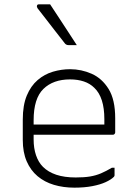

<svg xmlns="http://www.w3.org/2000/svg" viewBox="-20 -855 640 885"><path d="M303 -536Q355 -536 402.5 -515Q450 -494 480.5 -445Q511 -396 511 -310V-245Q511 -242 509.5 -239.5Q508 -237 506 -235.5Q504 -234 500 -234H212Q196 -234 180 -234Q164 -234 148 -234H129L107 -281H461Q461 -287 461 -293.5Q461 -300 461 -306Q461 -356 449.5 -392Q438 -428 415 -450Q395 -470 366.5 -479.5Q338 -489 303 -489Q225 -489 180 -445Q135 -401 135 -301V-212Q135 -172 146 -139.5Q157 -107 178 -86Q202 -62 239.5 -49.5Q277 -37 329 -37Q368 -37 395 -41.5Q422 -46 445.5 -56Q469 -66 496 -82H508Q508 -74 508 -65Q508 -56 508 -48Q508 -46 507.5 -44Q507 -42 505 -40Q492 -27 467 -15.5Q442 -4 405.5 3Q369 10 323 10Q272 10 228.5 -3Q185 -16 153 -43Q121 -70 103 -111.5Q85 -153 85 -210V-304Q85 -370 103.5 -414.5Q122 -459 153.5 -486Q185 -513 224 -524.5Q263 -536 303 -536ZM211 -835Q232 -804 252.5 -772Q273 -740 294 -708.5Q315 -677 334 -647Q325 -647 316 -647Q307 -647 296 -647Q290 -647 285.5 -649.5Q281 -652 279 -655Q252 -690 232.5 -714.5Q213 -739 195 -763Q177 -787 153 -817Q149 -823 150.5 -829Q152 -835 159 -835Q169 -835 176 -835Q183 -835 191.5 -835Q200 -835 211 -835Z"/></svg>

Font: Recursive Monospace Light
Style: Regular
Weight: 300
Version: Version 1.047